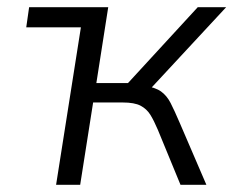

<svg xmlns="http://www.w3.org/2000/svg" viewBox="-20 -514 655 534"><path d="M136 0 205 -438H53L61 -494H281L248 -283H336L530 -494H609L390 -258L380 -276Q412 -271 428 -259.5Q444 -248 454.5 -227.5Q465 -207 480 -172L554 0H482L419 -153Q408 -179 398 -195Q388 -211 371 -220Q354 -229 321 -229H239L203 0Z"/></svg>

Font: Nunito Sans 7pt SemiCondensed Light
Style: Italic
Weight: 300
Width: 4
Italic angle: -9°
Designer: Vernon Adams
Foundry: Vernon Adams
Version: Version 3.101;gftools[0.9.27]